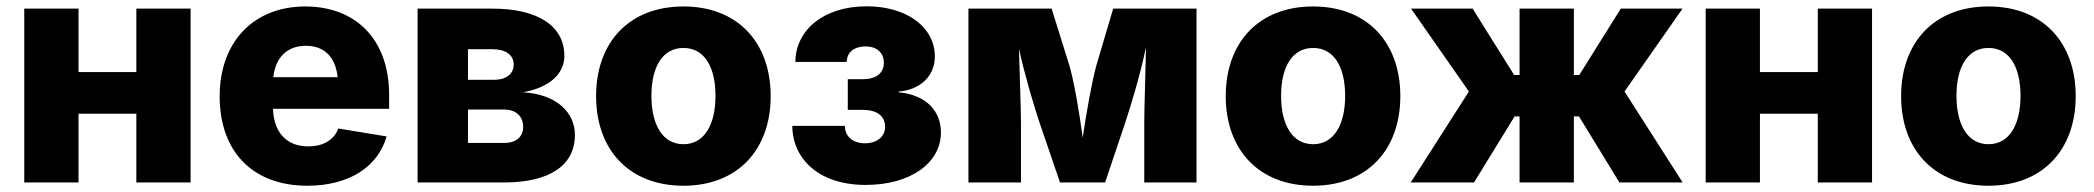

<svg xmlns="http://www.w3.org/2000/svg" viewBox="-20 -573 6575 603"><path d="M226.6 -545.9H56.2V0H226.6V-215.8H408.2V0H578.6V-545.9H408.2V-346.7H226.6Z M945.3 10.3C1077.6 10.3 1167 -49.8 1194.3 -144.5L1042.5 -169.4C1028.8 -132.8 994.1 -113.3 948.2 -113.3C883.8 -113.3 840.3 -152.3 837.4 -231.4H1202.1V-274.4C1202.1 -454.6 1092.3 -552.7 939 -552.7C774.9 -552.7 669.9 -439.5 669.9 -271C669.9 -96.2 773.9 10.3 945.3 10.3ZM838.4 -330.6C844.7 -390.6 880.4 -429.2 940.4 -429.2C1000 -429.2 1033.7 -392.6 1040.5 -330.6Z M1291.5 0H1563C1706.5 0 1785.6 -53.7 1785.6 -149.4C1785.6 -217.3 1731 -276.9 1622.1 -283.2C1705.6 -297.9 1752.4 -340.8 1752.4 -397.5C1752.4 -493.7 1666 -545.9 1526.4 -545.9H1291.5ZM1449.7 -124V-229H1563C1600.6 -229 1623 -208 1623 -174.3C1623 -143.1 1600.6 -124 1563 -124ZM1449.7 -322.3V-418.5H1526.4C1567.9 -418.5 1593.3 -400.4 1593.3 -370.6C1593.3 -340.8 1569.8 -322.3 1530.8 -322.3Z M2126.5 10.3C2296.9 10.3 2400.4 -103 2400.4 -271C2400.4 -439.5 2296.9 -552.7 2126.5 -552.7C1955.6 -552.7 1852.1 -439.5 1852.1 -271C1852.1 -103 1955.6 10.3 2126.5 10.3ZM2126.5 -120.1C2061 -120.1 2025.9 -181.2 2025.9 -272C2025.9 -363.3 2061 -422.4 2126.5 -422.4C2191.9 -422.4 2227.1 -363.3 2227.1 -272C2227.1 -181.2 2191.9 -120.1 2126.5 -120.1Z M2698.7 7.8C2839.4 7.8 2935.1 -61 2935.1 -157.2C2935.1 -223.1 2890.1 -274.9 2802.2 -283.2V-285.6C2868.2 -290.5 2916 -332.5 2916 -395.5C2916 -487.8 2828.1 -553.2 2701.7 -553.2C2567.4 -553.2 2478.5 -479 2478 -378.4H2639.2C2639.6 -409.2 2663.1 -427.2 2698.7 -427.2C2734.4 -427.2 2755.9 -406.2 2755.9 -376.5C2755.9 -341.8 2730 -324.2 2689 -324.2H2642.6V-228H2689C2733.4 -228 2759.8 -209.5 2759.8 -174.3C2759.8 -145 2735.4 -123 2696.3 -123C2658.7 -123 2633.8 -144 2633.3 -177.7H2468.3C2468.8 -76.2 2549.3 7.8 2698.7 7.8Z M3021.5 0H3186.5V-187C3186.5 -233.9 3182.1 -335.4 3180.2 -419.9C3199.2 -334 3226.1 -244.1 3245.1 -187L3309.1 0H3450.7L3513.7 -187C3531.7 -242.2 3560.1 -334 3579.1 -424.3C3577.6 -337.9 3573.7 -234.9 3573.7 -187V0H3737.8V-545.9H3476.1L3422.9 -366.2C3409.2 -315.4 3392.1 -220.7 3380.4 -140.6C3369.6 -221.2 3353.5 -315.4 3338.9 -366.2L3282.7 -545.9H3021.5Z M4104 10.3C4274.4 10.3 4377.9 -103 4377.9 -271C4377.9 -439.5 4274.4 -552.7 4104 -552.7C3933.1 -552.7 3829.6 -439.5 3829.6 -271C3829.6 -103 3933.1 10.3 4104 10.3ZM4104 -120.1C4038.6 -120.1 4003.4 -181.2 4003.4 -272C4003.4 -363.3 4038.6 -422.4 4104 -422.4C4169.4 -422.4 4204.6 -363.3 4204.6 -272C4204.6 -181.2 4169.4 -120.1 4104 -120.1Z M4410.6 0H4609.4L4736.8 -207.5H4752.4V0H4922.9V-207.5H4939L5065.9 0H5264.6L5082 -285.6L5264.2 -545.9H5070.3L4939.9 -337.4H4922.9V-545.9H4752.4V-337.4H4735.4L4605 -545.9H4411.6L4593.3 -285.6Z M5507.3 -545.9H5336.9V0H5507.3V-215.8H5689V0H5859.4V-545.9H5689V-346.7H5507.3Z M6225.1 10.3C6395.5 10.3 6499 -103 6499 -271C6499 -439.5 6395.5 -552.7 6225.1 -552.7C6054.2 -552.7 5950.7 -439.5 5950.7 -271C5950.7 -103 6054.2 10.3 6225.1 10.3ZM6225.1 -120.1C6159.7 -120.1 6124.5 -181.2 6124.5 -272C6124.5 -363.3 6159.7 -422.4 6225.1 -422.4C6290.5 -422.4 6325.7 -363.3 6325.7 -272C6325.7 -181.2 6290.5 -120.1 6225.1 -120.1Z"/></svg>

Font: Inter ExtraBold
Style: Regular
Weight: 800
Designer: Rasmus Andersson
Foundry: rsms
Version: Version 4.001;git-9221beed3